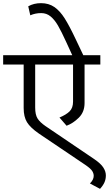

<svg xmlns="http://www.w3.org/2000/svg" viewBox="-41 -992 691 1217"><path d="M630 120Q630 143 621.5 163Q613 183 593 205L529 171Q553 147 553 123Q553 107 543.5 92Q534 77 504 56L206 -145Q151 -183 130 -217.5Q109 -252 109 -307V-583H-21V-642H417L379 -725Q348 -793 326.5 -830Q305 -867 279.5 -888Q254 -909 220 -909Q183 -909 151 -895L138 -952Q173 -972 219 -972Q268 -972 303.5 -947.5Q339 -923 369 -875.5Q399 -828 440 -741L487 -642H595V-583H495V-339Q495 -282 458.5 -246Q422 -210 381 -195L336 -247Q379 -265 400.5 -286.5Q422 -308 422 -348V-583H182V-310Q182 -265 197 -241Q212 -217 247 -193L557 17Q598 45 614 70Q630 95 630 120Z"/></svg>

Font: Martel Sans Light
Style: Regular
Weight: 300
Designer: Dan Reynolds and Mathieu Réguer
Foundry: Dan Reynolds and Mathieu Réguer
Version: Version 1.002; ttfautohint (v1.1) -l 5 -r 5 -G 72 -x 0 -D la